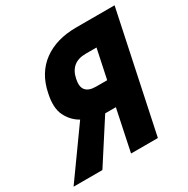

<svg xmlns="http://www.w3.org/2000/svg" viewBox="-171 -854 978 998"><g transform="rotate(-30 318.0 -355.0)"><path d="M496 0H335L387 -248H323L163 0H-10L194 -285Q149 -310 125 -358.5Q101 -407 119 -488Q141 -596 218.5 -653Q296 -710 416 -710H646ZM418 -392 455 -567H390Q300 -567 282 -479Q263 -392 352 -392Z"/></g></svg>

Font: Geist Mono ExtraBold
Style: Italic
Weight: 800
Italic angle: -12°
Monospace: yes
Designer: Basement.studio, Andrés Briganti, Mateo Zaragoza
Foundry: Basement.studio, Vercel, Andrés Briganti, Guido Ferreyra, Mateo Zaragoza
Version: Version 1.500; ttfautohint (v1.8.4.7-5d5b)